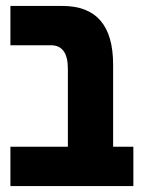

<svg xmlns="http://www.w3.org/2000/svg" viewBox="-20 -625 475 645"><path d="M428 -132H360V-408Q360 -605 190 -605H15V-473H151Q208 -473 208 -394V-132H15V0H428Z"/></svg>

Font: Noto Sans Hebrew ExtraCondensed Extra
Style: Regular
Weight: 800
Width: 3
Designer: Monotype Design Team
Foundry: Monotype Imaging Inc.
Version: Version 1.902